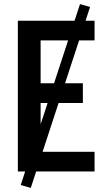

<svg xmlns="http://www.w3.org/2000/svg" viewBox="-20 -836 540 936"><path d="M67 0V-735H441V-639H178V-430H384V-334H178V-96H441V0ZM130 80 81 66 370 -816 419 -802Z"/></svg>

Font: Iosevka Custom
Style: Bold
Weight: 700
Monospace: yes
Designer: Belleve Invis
Foundry: Belleve Invis
Version: Version 30.3.3; ttfautohint (v1.8.3)